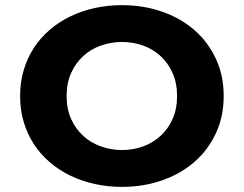

<svg xmlns="http://www.w3.org/2000/svg" viewBox="-20 -708 947 746"><path d="M849.1 -335Q849.1 -254.9 818.6 -189.7Q788.1 -124.5 734.9 -78.4Q681.6 -32.2 609.4 -7.1Q537.1 18.1 454.1 18.1Q398.4 18.1 347.7 6.8Q296.9 -4.4 252.7 -25.9Q208.5 -47.4 172.6 -78.4Q136.7 -109.4 111.3 -148.4Q85.9 -187.5 72 -234.4Q58.1 -281.2 58.1 -335Q58.1 -388.2 72 -435.3Q85.9 -482.4 111.3 -521.5Q136.7 -560.5 172.6 -591.6Q208.5 -622.6 252.7 -644Q296.9 -665.5 347.7 -676.8Q398.4 -688 454.1 -688Q537.1 -688 609.4 -662.8Q681.6 -637.7 734.9 -591.6Q788.1 -545.4 818.6 -480.2Q849.1 -415 849.1 -335ZM668 -335Q668 -385.7 650.4 -424.8Q632.8 -463.9 603.3 -490.7Q573.7 -517.6 535.2 -531.2Q496.6 -544.9 454.1 -544.9Q411.6 -544.9 372.6 -531.2Q333.5 -517.6 304 -490.7Q274.4 -463.9 256.6 -424.8Q238.8 -385.7 238.8 -335Q238.8 -284.2 256.6 -245.1Q274.4 -206.1 304 -179.4Q333.5 -152.8 372.6 -138.9Q411.6 -125 454.1 -125Q496.6 -125 535.2 -138.9Q573.7 -152.8 603.3 -179.4Q632.8 -206.1 650.4 -245.1Q668 -284.2 668 -335Z"/></svg>

Font: Syncopate
Style: Bold
Weight: 700
Designer: Astigmatic (AOETI)
Foundry: Astigmatic (AOETI)
Version: Version 1.001 2011